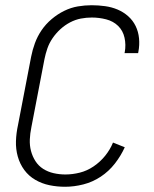

<svg xmlns="http://www.w3.org/2000/svg" viewBox="-20 -702 590 734"><path d="M229 12Q198 12 169 6Q140 0 115 -14.5Q90 -29 73 -52Q56 -75 48 -103.5Q40 -132 41 -162.5Q42 -193 49 -225L99 -485Q104 -511 113.5 -537Q123 -563 139 -586.5Q155 -610 177.5 -629Q200 -648 225.5 -660.5Q251 -673 277.5 -677.5Q304 -682 330 -682Q356 -682 381.5 -678.5Q407 -675 429.5 -665.5Q452 -656 470 -640Q488 -624 498.5 -602.5Q509 -581 511.5 -555.5Q514 -530 509 -504L508 -499H456L457 -503Q462 -531 456 -558Q450 -585 431.5 -603Q413 -621 386 -628Q359 -635 331 -635Q310 -635 289 -631Q268 -627 248 -616.5Q228 -606 211 -590.5Q194 -575 181 -556Q168 -537 161 -516.5Q154 -496 150 -476L100 -216Q95 -192 94 -169Q93 -146 98.5 -125Q104 -104 115.5 -86Q127 -68 145 -56.5Q163 -45 185 -40Q207 -35 230 -35Q257 -35 285 -42Q313 -49 338 -66Q363 -83 382 -106.5Q401 -130 412 -157L457 -139Q442 -106 419 -76.5Q396 -47 365 -26.5Q334 -6 298.5 3Q263 12 229 12Z"/></svg>

Font: Lode Dark Term
Style: Italic
Weight: 400
Italic angle: -11°
Monospace: yes
Designer: Belleve Invis
Foundry: Belleve Invis
Version: Version 29.2.0